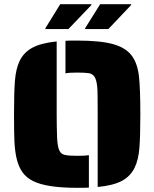

<svg xmlns="http://www.w3.org/2000/svg" viewBox="-20 -890 738 918"><path d="M447 -344Q447 -431 446 -458Q444 -499 435 -517.5Q426 -536 406 -540Q386 -543 349 -543Q306 -543 293 -539V-695Q302 -696 320 -696H349Q461 -696 522.5 -678.5Q584 -661 612 -621Q638 -584 644.5 -524Q651 -464 651 -344Q651 -239 646.5 -182.5Q642 -126 624 -89Q604 -47 562.5 -25Q521 -3 447 4ZM139 -24Q106 -40 87 -67Q68 -94 59 -134Q51 -169 49 -214.5Q47 -260 47 -344Q47 -449 51.5 -505Q56 -561 74 -599Q94 -640 135 -662Q176 -684 251 -692V-344Q251 -285 253 -231Q255 -190 263.5 -171Q272 -152 292 -149Q309 -145 349 -145Q390 -145 405 -148V7Q396 8 378 8H349Q203 8 139 -24ZM197 -755 268 -870H417V-866L307 -751H197ZM387 -755 459 -870H607V-866L498 -751H387Z"/></svg>

Font: Saira Stencil One
Style: Regular
Weight: 400
Designer: Hector Gatti with collaboration of the Omnibus-Type team
Foundry: Omnibus-Type
Version: Version 1.004